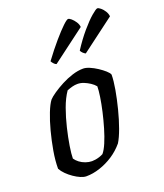

<svg xmlns="http://www.w3.org/2000/svg" viewBox="-139 -845 800 938"><g transform="rotate(-20 261.5 -376.5)"><path d="M148 0Q135 0 118.5 -7Q102 -14 84.5 -26Q67 -38 52.5 -52.5Q38 -67 30 -82Q30 -124 38.5 -173Q47 -222 59.5 -269.5Q72 -317 87 -355Q102 -393 116 -411Q126 -422 148 -437Q170 -452 197.5 -466.5Q225 -481 255 -490.5Q285 -500 312 -500Q326 -500 345 -492Q364 -484 383 -471.5Q402 -459 416 -446.5Q430 -434 433 -425Q433 -394 425 -348.5Q417 -303 404.5 -254Q392 -205 377 -163.5Q362 -122 347 -98Q321 -67 288 -45.5Q255 -24 218.5 -12Q182 0 148 0ZM199 -60Q207 -60 217 -61.5Q227 -63 238 -66.5Q249 -70 258 -75Q271 -90 284 -120.5Q297 -151 308.5 -190Q320 -229 329 -268.5Q338 -308 343 -341.5Q348 -375 348 -395Q338 -407 323.5 -416.5Q309 -426 293 -432.5Q277 -439 260 -439Q247 -439 233.5 -435.5Q220 -432 205 -426Q183 -394 167 -349.5Q151 -305 139.5 -257Q128 -209 121.5 -168Q115 -127 115 -104Q123 -92 136 -82Q149 -72 166 -66Q183 -60 199 -60ZM350 -565Q343 -568 336 -575Q329 -582 327 -588Q358 -636 390 -673.5Q422 -711 446.5 -732Q471 -753 478 -753Q484 -753 494.5 -744.5Q505 -736 513.5 -722.5Q522 -709 523 -695ZM198 -565Q191 -567 184 -575Q177 -583 175 -588Q212 -638 244 -675Q276 -712 297.5 -732.5Q319 -753 326 -753Q332 -753 342 -744.5Q352 -736 361 -722.5Q370 -709 371 -695Z"/></g></svg>

Font: Texturina 12pt
Style: Italic
Weight: 400
Italic angle: -11°
Designer: Guillermo Torres Carreño
Foundry: Omnibus-Type
Version: Version 1.002